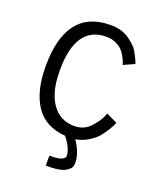

<svg xmlns="http://www.w3.org/2000/svg" viewBox="-128 -604 708 842"><g transform="rotate(20 226.0 -182.5)"><path d="M186 109.9Q229.5 109.9 243.9 102.1Q258.3 94.2 258.3 86.9Q258.3 50.8 221.2 4.4Q126.5 -2.9 81.5 -70.3Q36.6 -137.7 36.6 -253.9Q36.6 -520.5 244.1 -520.5Q295.4 -520.5 330.6 -496.1Q365.2 -471.7 376.5 -452.1Q396 -418.9 403.3 -397L351.6 -373.5Q350.6 -383.3 341.1 -402.3Q331.5 -421.4 320.8 -433.6Q310.1 -445.8 289.8 -455.8Q269.5 -465.8 244.1 -465.8Q101.1 -465.8 101.1 -258.3Q101.1 -157.7 138.9 -103.5Q176.8 -49.3 244.1 -49.3Q290.5 -49.3 321.3 -85Q348.1 -115.7 357.4 -139.6L361.8 -150.4L412.6 -126Q408.7 -113.3 394 -89.1Q379.4 -64.9 364.3 -48.3Q349.1 -31.7 323.2 -16.4Q297.4 -1 268.1 3.4Q303.7 55.2 303.7 100.1Q303.7 121.1 293.7 129.6Q283.7 138.2 276.4 142.6Q269 147 259.3 149.4Q249.5 151.9 241.5 153.3Q233.4 154.8 222.7 155.3L207 156.2Q201.2 156.2 193.8 156Q186.5 155.8 186 155.8Z"/></g></svg>

Font: News Cycle
Style: Regular
Weight: 500
Version: Version 0.5.2